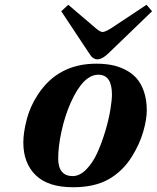

<svg xmlns="http://www.w3.org/2000/svg" viewBox="-20 -767 653 799"><path d="M222.2 -106.9Q222.2 -70.3 237.8 -52.2Q253.4 -34.2 282.2 -34.2Q312 -34.2 339.4 -62.3Q366.7 -90.3 385.5 -132.3Q404.3 -174.3 418.5 -222.2Q432.6 -270 439.2 -310.1Q445.8 -350.1 445.8 -374Q445.8 -456.1 389.2 -456.1Q326.2 -456.1 273.9 -338.9Q250 -284.7 236.1 -221.2Q222.2 -157.7 222.2 -106.9ZM77.1 -173.8Q77.1 -215.3 91.1 -269.3Q105 -323.2 136.2 -371.1Q220.2 -502 380.9 -502Q413.6 -502 442.4 -496.8Q471.2 -491.7 499 -478Q526.9 -464.4 546.6 -443.1Q566.4 -421.9 578.6 -387.2Q590.8 -352.5 590.8 -308.1Q590.8 -269.5 575.7 -217.8Q560.5 -166 528.8 -115.2Q490.7 -54.2 432.1 -21Q373.5 12.2 284.2 12.2Q179.7 12.2 128.4 -38.1Q77.1 -88.4 77.1 -173.8ZM234.9 -720.2 264.2 -747.1 377 -650.9Q396 -633.8 407.2 -633.8Q417.5 -633.8 444.8 -650.9L589.8 -747.1L612.8 -720.2L433.1 -546.9Q406.2 -520 384.8 -520Q377 -520 370.1 -524.2Q363.3 -528.3 359.1 -533.4Q355 -538.6 349.1 -547.9Z"/></svg>

Font: Linguistics Pro
Style: Bold Italic
Weight: 700
Italic angle: -12°
Designer: Stefan Peev, Context Ltd
Foundry: Stefan Peev, Context Ltd
Version: Version 001.000